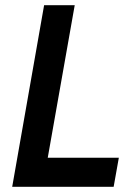

<svg xmlns="http://www.w3.org/2000/svg" viewBox="-20 -720 523 740"><path d="M150 -700H268L164 -112H438L418 0H27Z"/></svg>

Font: Cabin SemiBold
Style: Italic
Weight: 600
Italic angle: -7°
Designer: Pablo Impallari
Foundry: Pablo Impallari. http://www.impallari.com Igino Marini. http://www.ikern.com
Version: Version 2.200